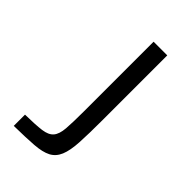

<svg xmlns="http://www.w3.org/2000/svg" viewBox="-211 -761 834 834"><g transform="rotate(45 205.5 -344.0)"><path d="M45 0V-69Q109 -70 144 -74.5Q179 -79 194.5 -97Q210 -115 213 -153.5Q216 -192 216 -261V-688H300V-290Q300 -206 297 -152Q294 -98 281 -67Q268 -36 241 -22Q214 -8 166.5 -4.5Q119 -1 45 0Z"/></g></svg>

Font: Saira Expanded
Style: Regular
Weight: 400
Width: 7
Designer: Hector Gatti with collaboration of the Omnibus-Type team
Foundry: Omnibus-Type
Version: Version 1.100; ttfautohint (v1.8.3)